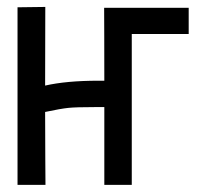

<svg xmlns="http://www.w3.org/2000/svg" viewBox="-20 -520 558 540"><path d="M107.4 -500.5 106.9 -279.3Q167 -293 256.8 -293H273.4Q273.4 -366.7 273.2 -416Q272.9 -465.3 272.9 -498H510.7V-424.3H350.6V0H273.4V-218.8H246.1Q193.8 -218.8 172.4 -216.6Q150.9 -214.4 106.9 -205.1Q106.9 -111.3 107.4 -72.8Q107.9 -34.2 107.9 0H29.3V-499.5Z"/></svg>

Font: FantasqueSansM Nerd Font
Style: Regular
Weight: 400
Monospace: yes
Designer: Jany Belluz
Version: Version 1.8.0 ; ttfautohint (v1.8.2);Nerd Fonts 3.4.0